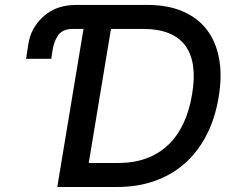

<svg xmlns="http://www.w3.org/2000/svg" viewBox="-20 -747 936 767"><path d="M84.2 -512.1 92.7 -568.2Q98 -603.7 113.5 -631.6Q128.9 -659.4 154.5 -682.2Q204.9 -727.3 284.8 -727.3H569.2Q649.5 -727.3 709.3 -701.9Q769.2 -676.5 805.9 -628.7Q842.7 -581 855.3 -512.6Q867.9 -444.2 853.3 -358.3Q839.5 -274.5 805.4 -208.1Q771.3 -141.7 719.5 -95.3Q667.6 -49 599.1 -24.5Q530.5 0 447.4 0H208.8L313.6 -631.4H270.2Q229 -631.4 211.3 -604.8Q195 -580.3 189.6 -544.4L184.7 -512.1ZM334.5 -95.9H452.1Q514.6 -95.9 564.5 -114.2Q614.3 -132.5 651.5 -167.6Q688.6 -202.8 712.7 -254.1Q736.9 -305.4 747.5 -371.4Q758.2 -434.3 751.4 -482.8Q744.7 -531.2 720.5 -564.3Q696.4 -597.3 654.5 -614.3Q612.6 -631.4 552.9 -631.4H423.3Z"/></svg>

Font: Inter P Medium
Style: Italic
Weight: 500
Italic angle: 9.39999°
Designer: Rasmus Andersson
Foundry: rsms
Version: Version 3.018;git-588b23468